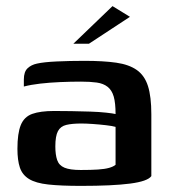

<svg xmlns="http://www.w3.org/2000/svg" viewBox="-20 -603 556 628"><path d="M245 5Q179 5 138 0.5Q97 -4 75 -17.5Q53 -31 45 -55Q37 -79 37 -116Q37 -167 48 -194Q59 -221 85.5 -230.5Q112 -240 157 -240Q182 -240 213.5 -239.5Q245 -239 275 -238Q305 -237 327.5 -234.5Q350 -232 358 -230Q358 -266 352 -287Q346 -308 332 -319Q318 -330 296.5 -333Q275 -336 245 -336Q211 -336 176.5 -334.5Q142 -333 111.5 -329.5Q81 -326 58 -320V-343Q58 -368 70 -379.5Q82 -391 101 -395Q123 -400 165.5 -402Q208 -404 256 -404Q318 -404 360 -398Q402 -392 427.5 -374Q453 -356 464 -321.5Q475 -287 475 -229V-27Q463 -10 405.5 -2.5Q348 5 245 5ZM244 -47Q278 -47 300.5 -48.5Q323 -50 337 -54Q351 -58 358 -64V-188Q348 -191 326.5 -193.5Q305 -196 283 -197.5Q261 -199 246 -199Q216 -199 197 -194.5Q178 -190 169.5 -174Q161 -158 161 -124Q161 -97 167 -79.5Q173 -62 191 -54.5Q209 -47 244 -47ZM220 -460 348 -583 405 -548 271 -460Z"/></svg>

Font: Genos SemiBold
Style: Regular
Weight: 600
Designer: Robert E. Leuschke
Foundry: Robert E. Leuschke
Version: Version 1.010